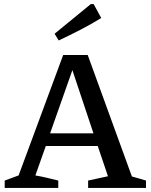

<svg xmlns="http://www.w3.org/2000/svg" viewBox="-20 -919 737 939"><path d="M625 -56Q643 -51 660 -46Q677 -41 694 -36V0H411V-36L508 -57L458 -205H204L153 -61Q182 -56 209.5 -49.5Q237 -43 265 -36V0H3V-36L71 -61L289 -650H409ZM225 -267H437L334 -576ZM267 -721 247 -754 424 -899H438L475 -831Q425 -800 372.5 -773Q320 -746 267 -721Z"/></svg>

Font: Piazzolla SC Medium
Style: Regular
Weight: 500
Designer: Juan Pablo del Peral
Foundry: Huerta Tipografica
Version: Version 1.330